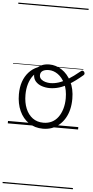

<svg xmlns="http://www.w3.org/2000/svg" viewBox="-86 -1055 774 1600"><g transform="rotate(5 300.5 -255.0)"><path d="M295 19Q227 19 176.5 -15.5Q126 -50 98.5 -110.5Q71 -171 71 -250Q71 -308 87 -354.5Q103 -401 133.5 -435Q164 -469 207 -487Q250 -505 304 -505V-476Q263 -476 230.5 -459.5Q198 -443 174.5 -413Q151 -383 138.5 -341.5Q126 -300 126 -250Q126 -185 146.5 -135.5Q167 -86 204.5 -58.5Q242 -31 295 -31Q334 -31 365 -46.5Q396 -62 417.5 -91.5Q439 -121 451 -161.5Q463 -202 463 -250Q463 -321 439 -371Q415 -421 378.5 -446.5Q342 -472 303 -472Q269 -472 250.5 -459.5Q232 -447 232 -423Q232 -402 247 -389Q262 -376 283 -370.5Q304 -365 323 -365Q357 -365 392 -376Q427 -387 469.5 -413Q512 -439 569 -486Q577 -493 584.5 -491Q592 -489 596.5 -482.5Q601 -476 601 -468Q601 -460 593 -454Q532 -402 485 -374Q438 -346 399 -334.5Q360 -323 321 -323Q288 -323 256 -333.5Q224 -344 203.5 -367Q183 -390 183 -427Q183 -454 197.5 -474.5Q212 -495 239.5 -507Q267 -519 303 -519Q358 -519 407 -487Q456 -455 487 -394.5Q518 -334 518 -250Q518 -202 508 -161Q498 -120 478.5 -87Q459 -54 431.5 -30Q404 -6 370 6.5Q336 19 295 19ZM0 490H588V500H0ZM0 -20H588V0H0ZM0 -505H588V-500H0ZM0 -1010H588V-1000H0Z"/></g></svg>

Font: Playwrite ES Deco Guides
Style: Regular
Weight: 400
Designer: Veronika Burian, José Scaglione
Foundry: TypeTogether
Version: Version 1.003